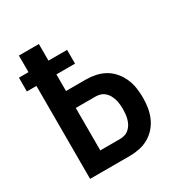

<svg xmlns="http://www.w3.org/2000/svg" viewBox="-171 -863 942 991"><g transform="rotate(-30 300.0 -367.5)"><path d="M81 0V-554H24V-636H81V-735H200V-636H311V-554H200V-455H318Q347 -455 376 -449Q405 -443 430.5 -428.5Q456 -414 475.5 -391Q495 -368 506.5 -341.5Q518 -315 522.5 -286Q527 -257 527 -227Q527 -198 522.5 -169Q518 -140 506.5 -113Q495 -86 475.5 -63.5Q456 -41 430.5 -26.5Q405 -12 376 -6Q347 0 318 0ZM200 -101H318Q333 -101 347 -105.5Q361 -110 372 -120Q383 -130 390 -142.5Q397 -155 401 -169.5Q405 -184 406.5 -198.5Q408 -213 408 -227Q408 -242 406.5 -256.5Q405 -271 401 -285Q397 -299 390 -312Q383 -325 372 -335Q361 -345 347 -349.5Q333 -354 318 -354H200Z"/></g></svg>

Font: Iosevka Book
Style: Bold
Weight: 700
Designer: Belleve Invis
Foundry: Belleve Invis
Version: Version 28.0.7; ttfautohint (v1.8.3)